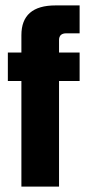

<svg xmlns="http://www.w3.org/2000/svg" viewBox="-20 -689 319 709"><path d="M274 -566H225Q198 -566 198 -541V-495H274V-390H198V0H59V-390H9V-495H59V-559Q59 -669 185 -669H274Z"/></svg>

Font: Teko SemiBold
Style: Regular
Weight: 600
Designer: Manushi Parikh, Jonny Pinhorn
Foundry: Indian Type Foundry
Version: Version 1.106;PS 1.0;hotconv 1.0.78;makeotf.lib2.5.61930; tt